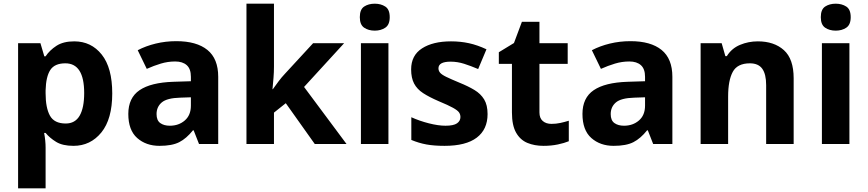

<svg xmlns="http://www.w3.org/2000/svg" viewBox="-20 -780 4699 1040"><path d="M382 -556Q474 -556 531 -484.5Q588 -413 588 -274Q588 -135 529 -62.5Q470 10 378 10Q319 10 284 -11.5Q249 -33 227 -60H219Q227 -18 227 20V240H78V-546H199L220 -475H227Q249 -508 286 -532Q323 -556 382 -556ZM334 -437Q276 -437 252.5 -401Q229 -365 227 -291V-275Q227 -196 250.5 -153.5Q274 -111 336 -111Q387 -111 411.5 -153.5Q436 -196 436 -276Q436 -437 334 -437Z M935 -557Q1045 -557 1103.5 -509.5Q1162 -462 1162 -364V0H1058L1029 -74H1025Q990 -30 951 -10Q912 10 844 10Q771 10 723 -32.5Q675 -75 675 -163Q675 -250 736 -291.5Q797 -333 919 -337L1014 -340V-364Q1014 -407 991.5 -427Q969 -447 929 -447Q889 -447 851 -435.5Q813 -424 775 -407L726 -508Q770 -531 823.5 -544Q877 -557 935 -557ZM956 -251Q884 -249 856 -225Q828 -201 828 -162Q828 -128 848 -113.5Q868 -99 900 -99Q948 -99 981 -127.5Q1014 -156 1014 -208V-253Z M1464 -420Q1464 -389 1461.5 -358.5Q1459 -328 1456 -297H1458Q1473 -318 1489 -339.5Q1505 -361 1523 -380L1676 -546H1844L1627 -309L1857 0H1685L1528 -221L1464 -170V0H1315V-760H1464Z M2010 -760Q2043 -760 2067 -744.5Q2091 -729 2091 -687Q2091 -646 2067 -630Q2043 -614 2010 -614Q1976 -614 1952.5 -630Q1929 -646 1929 -687Q1929 -729 1952.5 -744.5Q1976 -760 2010 -760ZM2084 -546V0H1935V-546Z M2621 -162Q2621 -79 2562.5 -34.5Q2504 10 2388 10Q2331 10 2290 2.5Q2249 -5 2208 -22V-145Q2252 -125 2303 -112Q2354 -99 2393 -99Q2437 -99 2455.5 -112Q2474 -125 2474 -146Q2474 -160 2466.5 -171Q2459 -182 2434 -196Q2409 -210 2356 -232Q2305 -254 2272 -275.5Q2239 -297 2223 -327.5Q2207 -358 2207 -404Q2207 -480 2266 -518Q2325 -556 2423 -556Q2474 -556 2520 -546Q2566 -536 2615 -513L2570 -406Q2530 -423 2494 -434.5Q2458 -446 2421 -446Q2355 -446 2355 -410Q2355 -397 2363.5 -386.5Q2372 -376 2396.5 -364Q2421 -352 2469 -332Q2516 -313 2550 -292.5Q2584 -272 2602.5 -241.5Q2621 -211 2621 -162Z M2967 -109Q2992 -109 3015 -114Q3038 -119 3061 -126V-15Q3037 -5 3001.5 2.5Q2966 10 2924 10Q2875 10 2836.5 -6Q2798 -22 2775.5 -61.5Q2753 -101 2753 -171V-434H2682V-497L2764 -547L2807 -662H2902V-546H3055V-434H2902V-171Q2902 -140 2920 -124.5Q2938 -109 2967 -109Z M3395 -557Q3505 -557 3563.5 -509.5Q3622 -462 3622 -364V0H3518L3489 -74H3485Q3450 -30 3411 -10Q3372 10 3304 10Q3231 10 3183 -32.5Q3135 -75 3135 -163Q3135 -250 3196 -291.5Q3257 -333 3379 -337L3474 -340V-364Q3474 -407 3451.5 -427Q3429 -447 3389 -447Q3349 -447 3311 -435.5Q3273 -424 3235 -407L3186 -508Q3230 -531 3283.5 -544Q3337 -557 3395 -557ZM3416 -251Q3344 -249 3316 -225Q3288 -201 3288 -162Q3288 -128 3308 -113.5Q3328 -99 3360 -99Q3408 -99 3441 -127.5Q3474 -156 3474 -208V-253Z M4085 -556Q4173 -556 4226 -508.5Q4279 -461 4279 -356V0H4130V-319Q4130 -378 4109 -407.5Q4088 -437 4042 -437Q3974 -437 3949 -390.5Q3924 -344 3924 -257V0H3775V-546H3889L3909 -476H3917Q3943 -518 3988.5 -537Q4034 -556 4085 -556Z M4507 -760Q4540 -760 4564 -744.5Q4588 -729 4588 -687Q4588 -646 4564 -630Q4540 -614 4507 -614Q4473 -614 4449.5 -630Q4426 -646 4426 -687Q4426 -729 4449.5 -744.5Q4473 -760 4507 -760ZM4581 -546V0H4432V-546Z"/></svg>

Font: Noto Sans Ethiopic
Style: Bold
Weight: 700
Designer: Monotype Design Team
Foundry: Monotype Imaging Inc.
Version: Version 2.102; ttfautohint (v1.8.4.7-5d5b)